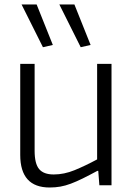

<svg xmlns="http://www.w3.org/2000/svg" viewBox="-20 -824 590 854"><path d="M171 -614 76 -804H143L215 -624ZM339 -614 244 -804H311L383 -624ZM201 10Q70 10 70 -135V-540H134V-153Q134 -96 154 -72Q174 -48 219 -48Q265 -48 311.5 -67Q358 -86 412 -115V-540H476V0H422L417 -64H413Q376 -44 347.5 -30Q319 -16 295 -7Q271 2 248.5 6Q226 10 201 10Z"/></svg>

Font: Encode Sans Narrow
Style: Light
Weight: 300
Designer: Pablo Impallari, Andres Torresi
Foundry: Pablo Impallari, Andres Torresi
Version: Version 1.000; ttfautohint (v1.00) -l 8 -r 50 -G 200 -x 14 -